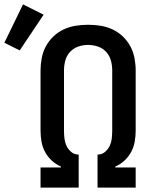

<svg xmlns="http://www.w3.org/2000/svg" viewBox="-102 -856 722 876"><path d="M83 0V-92H176V-96Q153 -106 134.5 -123Q116 -140 104 -162Q92 -184 87.5 -209Q83 -234 83 -259V-535Q83 -563 88.5 -591.5Q94 -620 107.5 -645Q121 -670 142 -690Q163 -710 189 -722Q215 -734 243 -738.5Q271 -743 300 -743Q329 -743 357 -738.5Q385 -734 411 -722Q437 -710 458 -690Q479 -670 492.5 -645Q506 -620 511.5 -591.5Q517 -563 517 -535V-259Q517 -234 512.5 -209Q508 -184 496 -162Q484 -140 465.5 -123Q447 -106 424 -96V-92H517V0H343V-151H348Q365 -152 378.5 -164Q392 -176 399 -191.5Q406 -207 408 -224.5Q410 -242 410 -259V-535Q410 -558 404 -580Q398 -602 382.5 -619Q367 -636 345 -643.5Q323 -651 300 -651Q277 -651 255 -643.5Q233 -636 217.5 -619Q202 -602 196 -580Q190 -558 190 -535V-259Q190 -242 192 -224.5Q194 -207 201 -191.5Q208 -176 221.5 -164Q235 -152 252 -151H257V0ZM-12 -626 -82 -661 3 -836 97 -789Z"/></svg>

Font: Iosevka Custom SmBdEx
Style: Regular
Weight: 600
Width: 7
Monospace: yes
Designer: Belleve Invis
Foundry: Belleve Invis
Version: Version 11.2.4; ttfautohint (v1.8.4)